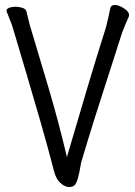

<svg xmlns="http://www.w3.org/2000/svg" viewBox="-20 -731 540 769"><path d="M196 -47Q172 -140 143.5 -239Q115 -338 86.5 -434Q58 -530 33 -614Q27 -635 19.5 -652.5Q12 -670 7 -684Q6 -685 6 -688Q6 -696 17 -700Q28 -704 42 -704Q56 -704 70 -699.5Q84 -695 86 -685Q89 -673 92 -659.5Q95 -646 99 -632Q136 -509 175.5 -375.5Q215 -242 248 -102Q292 -253 332 -386.5Q372 -520 404 -620Q408 -634 413 -657Q418 -680 422 -699Q425 -711 440 -711Q451 -711 464.5 -704.5Q478 -698 487.5 -689Q497 -680 497 -670Q497 -667 496 -665Q491 -654 482.5 -634Q474 -614 469 -600Q446 -527 417.5 -439.5Q389 -352 360 -260Q331 -168 305 -80Q298 -38 292 -17Q286 4 278.5 11Q271 18 257 18Q240 18 222 2Q204 -14 196 -47Z"/></svg>

Font: Moon Stars Kai HW
Style: Regular
Weight: 400
Designer: GuiWonder
Version: Version 1.101